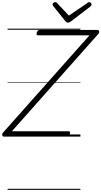

<svg xmlns="http://www.w3.org/2000/svg" viewBox="-71 -1273 944 1789"><path d="M-35 0Q-42 0 -46.5 -6Q-51 -12 -50.5 -20.5Q-50 -29 -44 -36L763 -944H284Q273 -944 270.5 -950Q268 -956 272 -970Q276 -982 282 -988Q288 -994 298 -994H838Q849 -994 852.5 -981Q856 -968 845 -957L40 -50H568Q579 -50 581 -44Q583 -38 580 -25Q577 -12 570.5 -6Q564 0 554 0ZM760 -1253Q769 -1253 775.5 -1246Q782 -1239 782 -1232Q782 -1226 780 -1222Q778 -1218 773 -1214L592 -1075Q583 -1069 576 -1065.5Q569 -1062 561 -1062Q554 -1062 548.5 -1066Q543 -1070 537 -1077L425 -1217Q422 -1221 420.5 -1225.5Q419 -1230 419 -1233Q419 -1242 428 -1247.5Q437 -1253 444 -1253Q451 -1253 454.5 -1250Q458 -1247 462 -1243L571 -1128L739 -1242Q746 -1248 750 -1250.5Q754 -1253 760 -1253ZM0 486H678V496H0ZM0 -20H678V0H0ZM0 -505H678V-500H0ZM0 -1006H678V-996H0Z"/></svg>

Font: Playwrite CA Guides
Style: Regular
Weight: 400
Designer: Veronika Burian, José Scaglione
Foundry: TypeTogether
Version: Version 1.003